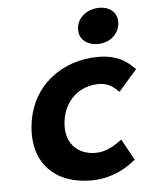

<svg xmlns="http://www.w3.org/2000/svg" viewBox="-52 -751 633 807"><g transform="rotate(-5 264.5 -348.0)"><path d="M490 -59 441 -148 432 -142C402 -120 369 -102 329 -102C250 -102 199 -157 210 -245C221 -334 286 -389 367 -389C398 -389 423 -377 444 -355L451 -349L529 -438L522 -444C491 -477 446 -503 375 -503C224 -503 91 -409 71 -245C51 -84 147 12 301 12C365 12 429 -10 482 -53ZM397 -708C347 -708 306 -677 301 -633C295 -588 328 -557 378 -557C427 -557 465 -588 471 -633C476 -677 446 -708 397 -708Z"/></g></svg>

Font: Falling Sky
Style: SeBdObl
Weight: 600
Designer: Paul D. Hunt
Foundry: Adobe Systems Incorporated
Version: Version 1.02